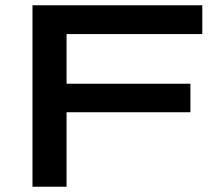

<svg xmlns="http://www.w3.org/2000/svg" viewBox="-20 -707 825 727"><path d="M103 0V-687H746V-578H232V-390H701V-282H232V0Z"/></svg>

Font: Archivo Expanded Medium
Style: Regular
Weight: 500
Width: 7
Designer: Hector Gatti
Foundry: Omnibus-Type
Version: Version 2.001